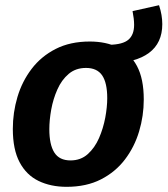

<svg xmlns="http://www.w3.org/2000/svg" viewBox="-20 -706 644 738"><path d="M409.6 -464.7 400 -533.8Q452.1 -534.8 473.8 -553.6Q495.5 -572.4 495.5 -610.4Q495.5 -622.1 493.9 -635.5Q492.2 -648.9 489.5 -663.3L591.3 -686Q597.7 -666.5 600.8 -648.3Q603.8 -630.2 603.8 -613.4Q603.8 -540.4 552.4 -502.5Q501.1 -464.6 409.6 -464.7ZM325.1 -546.4Q386.7 -546.4 433.4 -523.9Q480.1 -501.4 506.3 -452.5Q532.6 -403.6 532.6 -323.5Q532.6 -260.7 514.7 -201Q496.9 -141.3 460.3 -93.1Q423.7 -44.9 367.8 -16.4Q312 12.1 236 12.1Q175.1 12.1 128.3 -10.5Q81.4 -33.2 55.4 -82.3Q29.3 -131.3 29.3 -210.5Q29.3 -273.5 47.1 -333.4Q65 -393.3 101.6 -441.3Q138.2 -489.4 194 -517.9Q249.9 -546.4 325.1 -546.4ZM310.5 -444.9Q270.9 -444.9 243.8 -421.8Q216.7 -398.7 200.5 -362.1Q184.3 -325.6 176.9 -284.9Q169.6 -244.2 169.6 -209.4Q169.6 -150.1 188.8 -119.8Q208 -89.4 251 -89.4Q290.3 -89.4 317.2 -113.5Q344.2 -137.7 360.6 -175.2Q376.9 -212.8 384.6 -253.8Q392.2 -294.8 392.2 -328.6Q392.2 -387.5 372.7 -416.2Q353.1 -444.9 310.5 -444.9Z"/></svg>

Font: Bitter Thin
Style: Italic
Weight: 100
Italic angle: -9°
Designer: Sol Matas, and Bitter project Authors
Foundry: Sol Matas
Version: Version 2.002